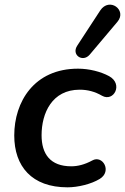

<svg xmlns="http://www.w3.org/2000/svg" viewBox="-20 -792 535 822"><path d="M269 10C314 10 371 -4 407 -26C461 -59 419 -130 375 -105C342 -87 312 -80 285 -80C195 -80 158 -133 158 -213C158 -308 203 -408 321 -408C355 -408 386 -400 417 -382C467 -354 509 -432 447 -466C412 -485 362 -498 314 -498C126 -498 41 -356 41 -212C41 -80 116 10 269 10ZM364 -558 483 -699C525 -749 448 -806 409 -747L311 -597C284 -557 334 -523 364 -558Z"/></svg>

Font: SN Pro Semibold
Style: Italic
Weight: 600
Italic angle: -9°
Designer: Tobias Whetton
Foundry: Supernotes
Version: Version 1.001;Glyphs 3.2 (3249)